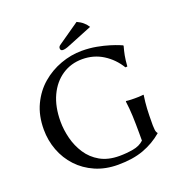

<svg xmlns="http://www.w3.org/2000/svg" viewBox="-153 -998 1066 1137"><g transform="rotate(-20 380.0 -429.5)"><path d="M578.6 -124Q578.6 -183.1 576.7 -231.4Q574.7 -279.8 568.4 -325.7L570.3 -328.6Q570.3 -328.6 584 -327.1Q597.7 -325.7 624 -325.7Q652.3 -325.7 666 -327.1Q679.7 -328.6 679.7 -328.6L680.7 -325.7Q674.3 -283.2 672.1 -243.9Q669.9 -204.6 669.9 -145.5V-138.7Q669.9 -130.4 671.4 -113.3Q672.9 -96.2 680.7 -87.9V-85Q627.4 -39.6 559.6 -14.6Q491.7 10.3 398.4 10.3Q318.8 10.3 255.4 -17.6Q191.9 -45.4 147 -93.5Q102.1 -141.6 78.4 -204.3Q54.7 -267.1 54.7 -335.9Q54.7 -423.8 86.7 -491.2Q118.7 -558.6 171.6 -604Q224.6 -649.4 290.8 -673.6Q356.9 -697.8 424.8 -697.8Q473.6 -697.8 517.1 -689.7Q560.5 -681.6 594.5 -671.1Q628.4 -660.6 647.5 -652.6Q666.5 -644.5 666.5 -644.5L668.9 -641.1Q660.6 -611.8 655.5 -585.2Q650.4 -558.6 647.5 -518.1L635.3 -517.1Q598.6 -577.6 540.5 -614Q482.4 -650.4 410.6 -650.4Q338.9 -650.4 283.2 -613Q227.5 -575.7 195.8 -507.8Q164.1 -439.9 164.1 -346.7Q164.1 -294.4 178 -239.7Q191.9 -185.1 222.4 -138.7Q252.9 -92.3 302.5 -64.2Q352.1 -36.1 422.9 -36.1Q466.3 -36.1 509.3 -43.5Q552.2 -50.8 578.6 -76.2ZM455.1 -869.1Q478 -858.9 493.9 -845Q509.8 -831.1 520.5 -814L368.2 -752.4Q351.1 -745.1 340.8 -742.7Q330.6 -740.2 323.7 -740.2Q307.6 -740.2 307.6 -755.9Q307.6 -760.7 310.1 -765.6Q312.5 -770.5 323.7 -777.8Z"/></g></svg>

Font: Kurinto Seri
Style: Regular
Weight: 400
Designer: Kurinto was developed by Clint Goss from a range of fonts that are compatible with the SIL Open Font License Version 1.1
Foundry: Clinton F. Goss
Version: Version 2.196; July 25, 2020